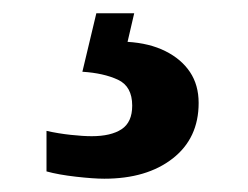

<svg xmlns="http://www.w3.org/2000/svg" viewBox="-20 -29 373 289"><path d="M137 240Q121 240 94.5 237Q68 234 50 229V168Q68 172 86.5 174Q105 176 118 176Q147 176 163 165.5Q179 155 179 130Q179 101 157.5 91Q136 81 104 79L125 -9H182L172 34Q205 36 229 48Q253 60 266 79.5Q279 99 279 126Q279 179 240 209.5Q201 240 137 240Z"/></svg>

Font: Noto Serif Armenian
Style: Bold
Weight: 700
Version: Version 2.007